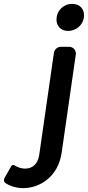

<svg xmlns="http://www.w3.org/2000/svg" viewBox="-123 -774 454 993"><path d="M250 -754C210 -754 175 -725 170 -684C164 -644 189 -614 229 -614C271 -614 305 -644 311 -684C316 -725 292 -754 250 -754ZM234 -532H191C174 -532 159 -518 156 -502L80 26C73 77 42 98 7 98C-12 98 -31 92 -48 81C-53 78 -61 79 -64 84L-100 147C-105 157 -103 168 -93 174C-67 190 -36 199 -3 199C82 199 178 141 196 15L269 -492C272 -514 256 -532 234 -532Z"/></svg>

Font: Trueno
Style: RoundIt
Weight: 400
Designer: Julieta Ulanovsky, Jasper
Foundry: Julieta Ulanovsky, Cannot Into Space Fonts
Version: Version 3.001